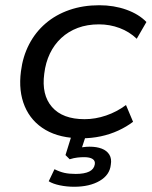

<svg xmlns="http://www.w3.org/2000/svg" viewBox="-20 -519 579 733"><path d="M292 9Q209 9 154 -23Q99 -55 74.5 -113Q50 -171 60 -247Q67 -303 91 -349.5Q115 -396 154 -429.5Q193 -463 245 -481Q297 -499 359 -499Q415 -499 462.5 -482Q510 -465 539 -435L502 -371Q474 -398 436.5 -412Q399 -426 358 -426Q313 -426 277 -412.5Q241 -399 214 -374Q187 -349 170.5 -314.5Q154 -280 149 -238Q138 -157 178.5 -110.5Q219 -64 303 -64Q344 -64 385 -78Q426 -92 461 -118L488 -54Q463 -35 431.5 -20.5Q400 -6 364.5 1.5Q329 9 292 9ZM263 194Q235 194 208.5 188.5Q182 183 166 173L188 127Q208 137 226 141Q244 145 269 145Q302 145 320.5 136Q339 127 342 108Q344 95 333.5 88Q323 81 301 81Q289 81 275.5 82.5Q262 84 246 89L230 73L259 -20H314L289 56L265 49Q281 45 295.5 43Q310 41 322 41Q349 41 368.5 48.5Q388 56 397.5 71.5Q407 87 403 110Q399 149 360.5 171.5Q322 194 263 194Z"/></svg>

Font: Nunito Sans 10pt SemiExpanded
Style: Italic
Weight: 400
Width: 6
Italic angle: -9°
Designer: Vernon Adams
Foundry: Vernon Adams
Version: Version 3.101;gftools[0.9.27]